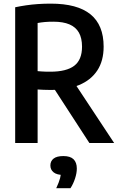

<svg xmlns="http://www.w3.org/2000/svg" viewBox="-20 -768 642 1031"><path d="M61.5 0V-729Q90 -735 120.5 -739.5Q151 -744 183.8 -746.2Q216.5 -748.5 252.5 -748.5Q395.5 -748.5 466 -691Q536.5 -633.5 536.5 -517.5Q536.5 -441 502.2 -389.2Q468 -337.5 404.2 -311.2Q340.5 -285 251.5 -285Q229 -285 213.2 -285.8Q197.5 -286.5 182 -287.5V0ZM460 0 238 -342H367L593 0ZM250 -383Q337 -383 378.8 -415Q420.5 -447 420.5 -517.5Q420.5 -563 403.8 -592.8Q387 -622.5 353 -637Q319 -651.5 266.5 -651.5Q241 -651.5 221.2 -649.8Q201.5 -648 182 -644.5V-386Q194.5 -385 205.2 -384.2Q216 -383.5 226.8 -383.2Q237.5 -383 250 -383ZM282 242.5Q297 210.5 302.8 188.2Q308.5 166 308.5 143L332 171.5H321.5Q285.5 171.5 268 157.5Q250.5 143.5 250.5 120.5Q250.5 97 267.8 83.5Q285 70 320.5 70Q357.5 70 375 87.2Q392.5 104.5 392.5 137Q392.5 161.5 383 190.5Q373.5 219.5 358.5 242.5Z"/></svg>

Font: Encode Sans SC Condensed SemiBold
Style: Regular
Weight: 600
Width: 3
Designer: Multiple Designers
Foundry: Impallari Type
Version: Version 3.002